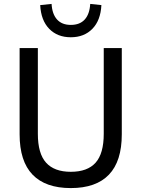

<svg xmlns="http://www.w3.org/2000/svg" viewBox="-20 -950 722 979"><path d="M341 9Q212 9 146 -59.5Q80 -128 80 -265V-705H173V-268Q173 -167 215 -120.5Q257 -74 341 -74Q426 -74 467.5 -120.5Q509 -167 509 -268V-705H601V-265Q601 -128 535.5 -59.5Q470 9 341 9ZM341 -760Q273 -760 231 -803Q189 -846 185 -924L243 -930Q246 -878 271 -850.5Q296 -823 341 -823Q387 -823 412 -850.5Q437 -878 440 -930L497 -924Q493 -846 451 -803Q409 -760 341 -760Z"/></svg>

Font: Nunito Sans 10pt SemiCondensed Medium
Style: Regular
Weight: 500
Width: 4
Designer: Vernon Adams
Foundry: Vernon Adams
Version: Version 3.101;gftools[0.9.27]